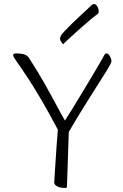

<svg xmlns="http://www.w3.org/2000/svg" viewBox="-20 -916 606 949"><path d="M301 13Q292 13 283 11.5Q274 10 266 6.5Q258 3 253 -2Q248 -7 248 -14Q248 -18 250 -46.5Q252 -75 254.5 -116Q257 -157 260 -199.5Q263 -242 266 -275Q221 -360 185.5 -420.5Q150 -481 124 -521Q98 -561 81.5 -584.5Q65 -608 58 -618Q54 -624 49.5 -631.5Q45 -639 45 -643Q45 -648 48.5 -650Q52 -652 62 -652Q67 -652 75.5 -651.5Q84 -651 93 -649Q102 -647 110 -642.5Q118 -638 123 -630Q164 -567 198 -507Q232 -447 258 -398Q284 -349 301 -320Q320 -349 344 -388.5Q368 -428 393 -469.5Q418 -511 440.5 -548.5Q463 -586 478 -612.5Q493 -639 497 -646Q499 -649 501 -650.5Q503 -652 506 -652Q513 -652 518.5 -645Q524 -638 527.5 -629Q531 -620 531 -614Q531 -611 529 -606Q527 -601 521 -590Q511 -572 492.5 -543Q474 -514 451.5 -478.5Q429 -443 405 -404.5Q381 -366 359 -330Q337 -294 320 -264Q318 -197 315.5 -130Q313 -63 311 5Q311 9 309.5 11Q308 13 301 13ZM292 -697Q291 -699 284 -707.5Q277 -716 277 -726Q277 -730 278.5 -734Q280 -738 282 -742Q286 -748 300.5 -763.5Q315 -779 335 -798.5Q355 -818 375.5 -837Q396 -856 411.5 -870.5Q427 -885 432 -890Q436 -894 439 -895Q442 -896 445 -896Q451 -896 456.5 -890Q462 -884 465 -875.5Q468 -867 468 -861Q468 -857 467.5 -854Q467 -851 465 -849Q446 -835 417.5 -811Q389 -787 361 -761.5Q333 -736 313.5 -718Q294 -700 292 -697Z"/></svg>

Font: Briem Hand Thin
Style: Regular
Weight: 100
Designer: Gunnlaugur SE Briem, Eben Sorkin
Foundry: Sorkin Type Co.
Version: Version 1.003